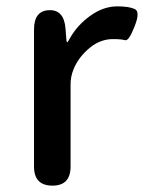

<svg xmlns="http://www.w3.org/2000/svg" viewBox="-20 -584 453 604"><path d="M145 0Q87 0 87 -60V-491Q87 -550 134 -552Q181 -554 186 -495L189 -457Q190 -451 191.5 -451Q193 -451 199 -462Q222 -504 263.5 -534Q305 -564 349 -564Q386 -564 404 -555.5Q422 -547 403 -500Q385 -454 373.5 -457.5Q362 -461 335 -461Q297 -461 264 -435Q226 -404 211 -365Q202 -343 202 -319V-60Q202 0 145 0Z"/></svg>

Font: Resource Han Rounded TW Medium
Style: Regular
Weight: 500
Designer: Cyano Hao (round all glyphs); Ryoko NISHIZUKA 西塚涼子 (kana, bopomofo & ideographs); Paul D. Hunt (Latin, Greek & Cyrillic)
Foundry: Cyano Hao
Version: 0.990